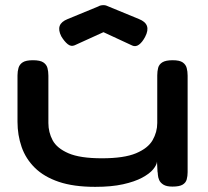

<svg xmlns="http://www.w3.org/2000/svg" viewBox="-20 -717 810 746"><path d="M350 9Q266 9 208.5 -10.5Q151 -30 115.5 -65Q80 -100 64 -146Q48 -192 48 -244V-424Q48 -440 52 -453.5Q56 -467 68.5 -475Q81 -483 108 -483Q136 -483 148.5 -474.5Q161 -466 164.5 -452.5Q168 -439 168 -423V-239Q168 -203 184.5 -172Q201 -141 246 -121.5Q291 -102 376 -102Q462 -102 508.5 -121.5Q555 -141 573 -172.5Q591 -204 591 -239V-424Q591 -440 594.5 -453.5Q598 -467 611 -475Q624 -483 651 -483Q678 -483 690 -474.5Q702 -466 705.5 -452.5Q709 -439 709 -423V-48Q709 -33 705.5 -20Q702 -7 689.5 0.5Q677 8 650 8Q627 8 615 0.5Q603 -7 598.5 -17.5Q594 -28 593.5 -37.5Q593 -47 592 -50L590 -89Q589 -76 575 -59Q561 -42 532 -26.5Q503 -11 458 -1Q413 9 350 9ZM382 -697Q388 -697 392.5 -695.5Q397 -694 401 -692L520 -643Q545 -633 551 -616Q557 -599 544 -574Q533 -553 520 -543.5Q507 -534 494 -540L382 -592L270 -541Q256 -535 243 -545.5Q230 -556 218 -576Q206 -600 212 -616.5Q218 -633 243 -643L362 -692Q365 -694 370 -695.5Q375 -697 382 -697Z"/></svg>

Font: Fredoka Expanded Medium
Style: Regular
Weight: 500
Width: 7
Designer: Ben Nathan
Foundry: Milena B. Brandão, Ben Nathan
Version: Version 2.001